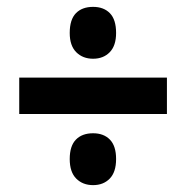

<svg xmlns="http://www.w3.org/2000/svg" viewBox="-20 -632 543 559"><path d="M251 -461Q221 -461 202 -480Q183 -499 183 -536Q183 -575 201 -593.5Q219 -612 251 -612Q282 -612 300 -593.5Q318 -575 318 -536Q318 -499 299.5 -480Q281 -461 251 -461ZM36 -300V-406H466V-300ZM251 -93Q221 -93 202 -112Q183 -131 183 -169Q183 -207 201 -225.5Q219 -244 251 -244Q282 -244 300 -225.5Q318 -207 318 -169Q318 -131 299.5 -112Q281 -93 251 -93Z"/></svg>

Font: Noto Sans Thai Cond
Style: Bold
Weight: 700
Width: 3
Designer: Monotype Design Team
Foundry: Monotype Imaging Inc.
Version: Version 2.002; ttfautohint (v1.8.4.7-5d5b)